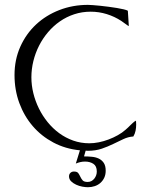

<svg xmlns="http://www.w3.org/2000/svg" viewBox="-20 -618 628 800"><path d="M357.9 -569.3Q321.8 -569.3 289.3 -558.6Q256.8 -547.9 229.5 -528.8Q202.1 -509.8 180.2 -483.9Q158.2 -458 142.8 -427.7Q127.4 -397.5 119.1 -363.8Q110.8 -330.1 110.8 -295.9Q110.8 -262.7 118.9 -229.7Q127 -196.8 142.1 -166Q157.2 -135.3 178.7 -108.9Q200.2 -82.5 226.8 -63Q253.4 -43.5 285.2 -32.2Q316.9 -21 352.1 -21Q371.1 -21 391.8 -25.1Q412.6 -29.3 432.6 -36.9Q452.6 -44.4 470.9 -54.7Q489.3 -64.9 503.4 -77.6Q514.2 -86.9 523.9 -96.9Q533.7 -106.9 544.9 -115.2L546.9 -111.8Q546.9 -108.9 547.1 -105.7Q547.4 -102.5 547.4 -99.6Q547.4 -85.9 544.9 -73.5Q542.5 -61 535.6 -49.3Q514.2 -47.9 493.9 -38.3Q473.6 -28.8 451.7 -18.1Q429.7 -7.3 404.1 1.5Q378.4 10.3 346.2 10.3Q343.8 10.3 341.6 10Q339.4 9.8 336.9 9.8L330.1 33.7Q346.2 33.7 362.3 35.2Q378.4 36.6 391.4 42.7Q404.3 48.8 412.4 60.8Q420.4 72.8 420.4 93.3Q420.4 109.4 414.6 122.1Q408.7 134.8 398.7 143.8Q388.7 152.8 375 157.5Q361.3 162.1 346.2 162.1Q336.4 162.1 323 159.7Q309.6 157.2 297.4 151.6Q285.2 146 276.4 137.5Q267.6 128.9 267.6 116.7Q267.6 107.9 273.4 102.3Q279.3 96.7 288.1 96.7Q301.3 96.7 306.2 103.5Q311 110.4 314.7 118.4Q318.4 126.5 324.2 133.3Q330.1 140.1 345.2 140.1Q354 140.1 360.8 136.5Q367.7 132.8 372.8 126.5Q377.9 120.1 380.6 112.5Q383.3 105 383.3 96.7Q383.3 73.7 368.9 64.5Q354.5 55.2 334 55.2Q324.2 55.2 314.7 57.4Q305.2 59.6 295.9 63.5L313 8.3Q252.4 2.4 202.4 -24.2Q152.3 -50.8 116.5 -92.5Q80.6 -134.3 60.5 -188.7Q40.5 -243.2 40.5 -305.2Q40.5 -369.6 64.7 -423.6Q88.9 -477.5 130.4 -516.1Q171.9 -554.7 227.5 -576.2Q283.2 -597.7 346.2 -597.7Q353 -597.7 366.7 -596.7Q380.4 -595.7 397.2 -594Q414.1 -592.3 432.6 -589.8Q451.2 -587.4 467.3 -584.7Q483.4 -582 495.6 -579.1Q507.8 -576.2 512.7 -573.2L516.6 -511.7L515.6 -509.3Q507.8 -514.6 500.5 -520Q493.2 -525.4 485.4 -530.8Q457 -549.3 424.6 -559.3Q392.1 -569.3 357.9 -569.3Z"/></svg>

Font: CAT Linz
Style: Regular
Weight: 400
Designer: Peter Wiegel
Foundry: Peter Wiegel
Version: Version 1.08